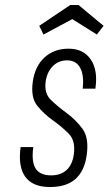

<svg xmlns="http://www.w3.org/2000/svg" viewBox="-20 -743 437 773"><path d="M329 -118Q339 -188 312 -224.5Q285 -261 249.5 -287Q214 -313 185.5 -340Q157 -367 164 -416Q170 -454 193 -477Q216 -500 250 -500Q286 -500 302.5 -470.5Q319 -441 313 -386H364Q375 -460 345.5 -503.5Q316 -547 256 -547Q198 -547 159.5 -512Q121 -477 112 -414Q103 -350 130.5 -316.5Q158 -283 193.5 -258Q229 -233 257 -204.5Q285 -176 277 -120Q271 -79 247.5 -58Q224 -37 186 -37Q141 -37 123.5 -64.5Q106 -92 114 -151H63Q52 -72 82 -31Q112 10 181 10Q247 10 283.5 -22Q320 -54 329 -118ZM263 -723 138 -639 155 -604 271 -666 370 -604 397 -639 296 -723Z"/></svg>

Font: Secuela ExtLt
Style: Italic
Weight: 200
Italic angle: -8°
Designer: Fernando Haro
Foundry: deFharo
Version: Version 1.704